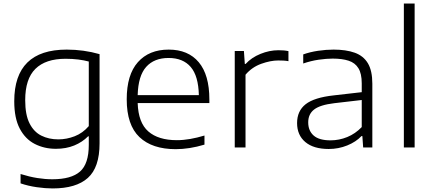

<svg xmlns="http://www.w3.org/2000/svg" viewBox="-20 -828 2441 1078"><path d="M275.5 230Q235 230 186.2 223Q137.5 216 95.5 201.5V149Q145 164.5 189.2 171.5Q233.5 178.5 274 178.5Q380 178.5 429.2 135.2Q478.5 92 478.5 -14.5V-62.5H474.5Q442.5 -30 396.8 -11.2Q351 7.5 294 7.5Q228.5 7.5 175.2 -19.8Q122 -47 91 -105.8Q60 -164.5 60 -259.5Q60 -549.5 354.5 -549.5Q450 -549.5 539 -524V-23Q539 112 473.2 171Q407.5 230 275.5 230ZM307.5 -45.5Q354 -45.5 399.2 -63Q444.5 -80.5 478.5 -120V-482.5Q453 -489.5 420 -493.8Q387 -498 348 -498Q236 -498 178.8 -441.5Q121.5 -385 121.5 -265.5Q121.5 -183.5 145.8 -135.5Q170 -87.5 212 -66.5Q254 -45.5 307.5 -45.5Z M966.5 9.5Q834.5 9.5 763 -58.2Q691.5 -126 691.5 -270.5Q691.5 -408.5 754.2 -479Q817 -549.5 927 -549.5Q1036.5 -549.5 1096 -478.5Q1155.5 -407.5 1155.5 -269.5V-249.5H753Q756.5 -139 812.8 -90Q869 -41 973 -41Q1009.5 -41 1048 -47.8Q1086.5 -54.5 1128 -67V-16Q1043.5 9.5 966.5 9.5ZM926.5 -502.5Q845.5 -502.5 800.8 -452.5Q756 -402.5 753 -294H1096.5Q1094 -401.5 1050.8 -452Q1007.5 -502.5 926.5 -502.5Z M1298 0V-541.5H1349.5L1354.5 -469H1359Q1392 -505 1442.5 -525.5Q1493 -546 1543.5 -546Q1559 -546 1572 -545Q1585 -544 1599.5 -541V-484.5Q1586 -487 1571.8 -487.8Q1557.5 -488.5 1542 -488.5Q1499 -488.5 1446.8 -469.8Q1394.5 -451 1358.5 -408.5V0Z M1825.5 8.5Q1740.5 8.5 1694.2 -30.5Q1648 -69.5 1648 -137Q1648 -205 1696 -242.8Q1744 -280.5 1854 -292.5L2011 -310.5V-360Q2011 -415 1992.2 -445.2Q1973.5 -475.5 1937.2 -487.2Q1901 -499 1848 -499Q1813 -499 1769.5 -492.8Q1726 -486.5 1682.5 -471.5V-522.5Q1720 -536 1765.5 -542.8Q1811 -549.5 1853 -549.5Q1923 -549.5 1971.8 -532Q2020.5 -514.5 2045.5 -472.8Q2070.5 -431 2070.5 -358V0H2019L2014.5 -64H2009.5Q1979 -31.5 1929.8 -11.5Q1880.5 8.5 1825.5 8.5ZM1710.5 -141Q1710.5 -94 1741 -67Q1771.5 -40 1836 -40Q1884 -40 1929.5 -58.5Q1975 -77 2011 -114.5V-266.5L1856 -248.5Q1777 -239 1743.8 -213.2Q1710.5 -187.5 1710.5 -141Z M2247.5 0V-808H2308V0Z"/></svg>

Font: Encode Sans Expanded Light
Style: Regular
Weight: 300
Width: 7
Designer: Multiple Designers
Foundry: Impallari Type
Version: Version 3.000; ttfautohint (v1.8.3) -l 8 -r 50 -G 200 -x 14 